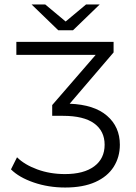

<svg xmlns="http://www.w3.org/2000/svg" viewBox="-20 -831 605 857"><path d="M515 -185Q515 -130 487.5 -86.5Q460 -43 405.5 -18.5Q351 6 271 6Q196 6 130.5 -16.5Q65 -39 29 -75L56 -129Q89 -96 146 -75Q203 -54 270 -54Q354 -54 400.5 -88.5Q447 -123 447 -185Q447 -246 400.5 -280Q354 -314 261 -314H213V-362L407 -586H53V-644H487V-597L291 -368Q400 -364 457.5 -314.5Q515 -265 515 -185ZM425 -811 306 -696H240L121 -811H182L273 -735L364 -811Z"/></svg>

Font: Montserrat Ace
Style: Regular
Weight: 400
Designer: Julieta Ulanovsky
Foundry: Julieta Ulanovsky
Version: Version 1